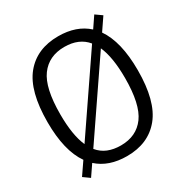

<svg xmlns="http://www.w3.org/2000/svg" viewBox="-174 -897 1016 1052"><g transform="rotate(-30 333.5 -370.5)"><path d="M619 -370Q619 -174.5 544 -82.8Q469 9 333.5 9Q218.5 9 148.5 -54.5L102 13.5L61.5 -15.5L115 -93.5Q48 -188.5 48 -370Q48 -566 122.8 -657.5Q197.5 -749 333.5 -749Q448.5 -749 518.5 -685L565 -753.5L606 -724.5L552.5 -646Q619 -550.5 619 -370ZM163.5 -165 475 -621.5Q426 -681.5 333.5 -681.5Q235 -681.5 182.5 -610.2Q130 -539 130 -372.5Q130 -240.5 163.5 -165ZM537 -367.5Q537 -499 503.5 -574.5L192 -118Q217.5 -87 252.8 -72.8Q288 -58.5 333.5 -58.5Q432 -58.5 484.5 -130Q537 -201.5 537 -367.5Z"/></g></svg>

Font: Encode Sans Semi Condensed
Style: Regular
Weight: 400
Width: 4
Designer: Multiple Designers
Foundry: Impallari Type
Version: Version 2.000